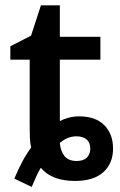

<svg xmlns="http://www.w3.org/2000/svg" viewBox="-20 -681 457 733"><path d="M101.1 32.7 34.7 1Q49.3 -34.2 65.4 -64.5Q81.5 -94.7 99.1 -117.7Q94.7 -134.8 94 -157.2Q93.3 -179.7 93.3 -204.6V-453.1H19.5V-504.4L98.6 -544.9L136.2 -660.6H208.5V-540.5H363.3V-453.1H208.5V-218.8Q223.1 -226.6 242.2 -231.7Q261.2 -236.8 282.2 -236.8Q344.7 -236.8 378.2 -203.1Q411.6 -169.4 411.6 -113.8Q411.6 -57.1 374.5 -23.7Q337.4 9.8 266.6 9.8Q177.2 9.8 135.7 -40.5Q126.5 -24.9 118.2 -6.8Q109.9 11.2 101.1 32.7ZM272.9 -66.4Q298.8 -66.4 311.8 -79.6Q324.7 -92.8 324.7 -113.3Q324.7 -136.7 310.5 -148.7Q296.4 -160.6 271.5 -160.6Q237.8 -160.6 208.5 -135.3Q210.9 -104 226.3 -85.2Q241.7 -66.4 272.9 -66.4Z"/></svg>

Font: Open Sans SemiBold
Style: Regular
Weight: 600
Designer: Monotype Design Team
Foundry: Monotype Imaging Inc.
Version: Version 3.003; ttfautohint (v1.8.4)